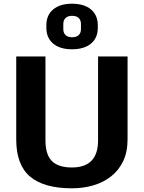

<svg xmlns="http://www.w3.org/2000/svg" viewBox="-20 -1004 773 1034"><path d="M367.2 10.1Q216.9 10.1 142.2 -52.8Q67.4 -115.7 67.4 -253.2V-700H224.8V-248Q224.8 -171.7 259.3 -136.9Q293.8 -102.1 367.2 -102.1Q508.1 -102.1 508.1 -248V-700H667V-253.2Q667 -185.9 643.5 -136.5Q620 -87.1 578.7 -54.5Q537.4 -21.9 483.1 -5.9Q428.8 10.1 367.2 10.1ZM367.7 -738.6Q302.7 -738.6 266.2 -769.4Q229.7 -800.1 229.7 -854.4V-867.8Q229.7 -922.6 266.5 -953.3Q303.3 -984 367.7 -984Q433.1 -984 469.9 -953.3Q506.7 -922.6 506.7 -867.8V-854.4Q506.7 -799.5 469.9 -769.1Q433.1 -738.6 367.7 -738.6ZM367.7 -803.4Q392.1 -803.4 404 -815.1Q416 -826.8 416 -847.7V-874.5Q416 -895.4 403.8 -907.1Q391.6 -918.8 367.7 -918.8Q345.3 -918.8 333.1 -907.1Q320.9 -895.4 320.9 -874.5V-847.7Q320.9 -826.8 333.1 -815.1Q345.3 -803.4 367.7 -803.4Z"/></svg>

Font: Pathway Extreme 8pt Thin 12pt
Style: Regular
Weight: 100
Version: Version 1.001;gftools[0.9.26]